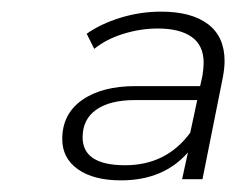

<svg xmlns="http://www.w3.org/2000/svg" viewBox="-20 -705 406 330"><path d="M366 -600Q366 -588 363 -572L328 -397H293L303 -443Q261 -395 188 -395Q141 -395 114 -414Q87 -433 87 -466Q87 -509 121 -533Q155 -557 213 -557H324L328 -575Q330 -588 330 -597Q330 -627 309.5 -641.5Q289 -656 251 -656Q222 -656 192.5 -647Q163 -638 142 -621L129 -647Q153 -664 187 -674.5Q221 -685 257 -685Q309 -685 337.5 -663.5Q366 -642 366 -600ZM307 -477 319 -533H212Q169 -533 145.5 -516.5Q122 -500 122 -469Q122 -421 195 -421Q266 -421 307 -477Z"/></svg>

Font: Montserrat Ace
Style: Light Italic
Weight: 300
Italic angle: -11.3°
Designer: Julieta Ulanovsky
Foundry: Julieta Ulanovsky
Version: Version 1